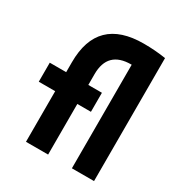

<svg xmlns="http://www.w3.org/2000/svg" viewBox="-174 -866 933 990"><g transform="rotate(30 293.0 -371.0)"><path d="M122.6 0V-473.6Q122.6 -742.2 396.5 -742.2Q463.9 -742.2 526.9 -732.4L514.2 -609.9Q476.9 -613.8 448.4 -615.2Q419.9 -616.7 393.6 -616.7Q254.4 -616.7 254.4 -478.5V0ZM24.9 -301.3V-414.6H335.4V-301.3ZM396 0V-732.4H527.8V0Z"/></g></svg>

Font: Cascadia Mono
Style: Regular
Weight: 400
Monospace: yes
Designer: Aaron Bell
Foundry: Saja Typeworks
Version: Version 2404.023